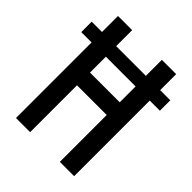

<svg xmlns="http://www.w3.org/2000/svg" viewBox="-202 -832 950 950"><g transform="rotate(45 273.0 -357.0)"><path d="M70 0V-529H-2V-602H70V-714H169V-602H377V-714H477V-602H548V-529H477V0H377V-328H169V0ZM170 -418H378V-529H170Z"/></g></svg>

Font: Noto Sans Thai ExtCond Med
Style: Regular
Weight: 500
Width: 2
Designer: Monotype Design Team
Foundry: Monotype Imaging Inc.
Version: Version 2.002; ttfautohint (v1.8.4.7-5d5b)